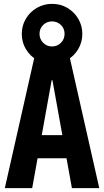

<svg xmlns="http://www.w3.org/2000/svg" viewBox="-20 -976 540 996"><path d="M5 0 170 -730H330L495 0H353L252 -560H248L147 0ZM110 -155V-275H390V-155ZM250 -644Q207 -644 171 -665Q135 -686 114 -721.5Q93 -757 93 -800Q93 -843 114 -878.5Q135 -914 171 -935Q207 -956 250 -956Q294 -956 329.5 -935Q365 -914 386 -878.5Q407 -843 407 -800Q407 -757 386 -721.5Q365 -686 329.5 -665Q294 -644 250 -644ZM250 -735Q277 -735 296 -754Q315 -773 315 -800Q315 -828 296 -846.5Q277 -865 250 -865Q223 -865 204 -846.5Q185 -828 185 -800Q185 -773 204 -754Q223 -735 250 -735Z"/></svg>

Font: M PLUS 1 Code
Style: Bold
Weight: 700
Designer: Coji Morishita
Foundry: UNDERFOREST DESIGN
Version: Version 1.002